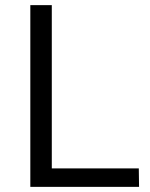

<svg xmlns="http://www.w3.org/2000/svg" viewBox="-20 -731 587 751"><path d="M522.9 -72.3 523.9 0H98.6V-710.9H182.6V-72.3Z"/></svg>

Font: RGR Online_21
Style: Regular
Weight: 400
Italic angle: -12°
Designer: vernon adams
Foundry: vernon adams
Version: Version 1.000